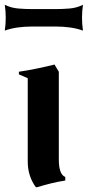

<svg xmlns="http://www.w3.org/2000/svg" viewBox="-48 -755 367 803"><path d="M198 -455V-88Q198 -25 225 -15V0Q193 5 165 12Q137 19 107 28H102Q68 -18 68 -80V-428L31 -444V-455Q66 -460 107 -468.5Q148 -477 180 -485ZM-28 -735Q-2 -722 27.5 -719.5Q57 -717 85 -717H186Q214 -717 243.5 -719.5Q273 -722 299 -735Q297 -721 296 -708Q295 -695 295 -681Q295 -667 296 -654Q297 -641 299 -627Q274 -636 245.5 -640Q217 -644 187 -644H84Q54 -644 25.5 -640Q-3 -636 -28 -627Q-26 -641 -25 -654Q-24 -667 -24 -681Q-24 -695 -25 -708Q-26 -721 -28 -735Z"/></svg>

Font: New Rocker
Style: Regular
Weight: 400
Designer: Pablo Impallari, Brenda Gallo, Rodrigo Fuenzalida
Foundry: Pablo Impallari, Brenda Gallo, Rodrigo Fuenzalida
Version: Version 1.000; ttfautohint (v0.93) -l 8 -r 50 -G 200 -x 14 -